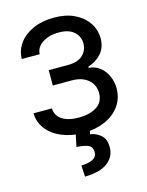

<svg xmlns="http://www.w3.org/2000/svg" viewBox="-115 -617 688 899"><g transform="rotate(-15 229.5 -167.5)"><path d="M27.3 -137.7H116.2Q118.2 -101.1 148.4 -82Q178.7 -63 228.5 -63.5Q277.3 -63 312.7 -83.7Q348.1 -104.5 348.6 -150.4Q348.6 -177.2 335.2 -197.5Q321.8 -217.8 297.6 -229Q273.4 -240.2 241.2 -240.2H148.4V-314.5H241.2Q289.6 -314.5 313.5 -336.9Q337.4 -359.4 337.9 -393.6Q337.4 -429.2 311.5 -451.2Q285.6 -473.1 239.3 -472.7Q191.4 -473.1 159.7 -451.9Q127.9 -430.7 127 -397.5H40Q41 -440.9 66.2 -474.4Q91.3 -507.8 135 -526.9Q178.7 -545.9 235.4 -545.9Q292 -545.9 333.5 -526.1Q375 -506.3 398.2 -472.4Q421.4 -438.5 421.9 -395.5Q421.4 -350.1 395.5 -322Q369.6 -293.9 332 -282.2V-276.4Q361.8 -274.4 384.5 -257.1Q407.2 -239.7 420.2 -211.9Q433.1 -184.1 433.6 -150.4Q433.1 -101.1 406.5 -64.7Q379.9 -28.3 334 -8.5Q288.1 11.2 229.5 11.7Q171.9 11.2 126.5 -7.6Q81.1 -26.4 54.7 -60.1Q28.3 -93.8 27.3 -137.7ZM195.3 -2.9H263.7L257.8 25.4Q285.2 29.3 308.1 48.1Q331.1 66.9 331.1 108.4Q331.1 153.3 293.7 181.9Q256.3 210.4 183.6 210.9L180.7 156.2Q213.9 155.8 235.4 145.5Q256.8 135.3 256.8 111.3Q256.8 86.9 239 78.1Q221.2 69.3 180.7 66.4Z"/></g></svg>

Font: Inter Display V
Style: Regular
Weight: 400
Designer: Rasmus Andersson
Foundry: rsms
Version: Version 3.015;git-src